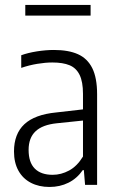

<svg xmlns="http://www.w3.org/2000/svg" viewBox="-20 -753 478 782"><path d="M375.5 -369V0H326.5L321.5 -60H317Q293.5 -26 258.8 -8.8Q224 8.5 181.5 8.5Q138.5 8.5 105.8 -8.5Q73 -25.5 55 -58Q37 -90.5 37 -136Q37 -207.5 79.2 -247Q121.5 -286.5 209 -295L318 -307.5V-371Q318 -420 304.2 -448Q290.5 -476 263.5 -487.2Q236.5 -498.5 193 -498.5Q165 -498.5 131.8 -493Q98.5 -487.5 66.5 -476.5V-528Q94 -538 130.5 -543.8Q167 -549.5 199.5 -549.5Q259 -549.5 297.5 -532.2Q336 -515 355.8 -475.5Q375.5 -436 375.5 -369ZM318 -115.5V-262L212 -251Q153 -245 124.8 -218.2Q96.5 -191.5 96.5 -142.5Q96.5 -91.5 121.8 -66.2Q147 -41 194.5 -41Q229 -41 261.5 -58.5Q294 -76 318 -115.5ZM83 -689.5V-733H349V-689.5Z"/></svg>

Font: Encode Sans Condensed Light
Style: Regular
Weight: 300
Width: 3
Designer: Multiple Designers
Foundry: Impallari Type
Version: Version 2.000